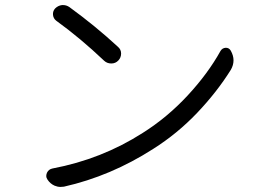

<svg xmlns="http://www.w3.org/2000/svg" viewBox="-20 -735 1040 764"><path d="M204.1 -652.3Q192.4 -661.1 190.9 -675.8Q189.5 -690.4 199.2 -701.2Q210.9 -712.9 226.6 -714.8Q228.5 -714.8 231.4 -714.8Q244.1 -714.8 255.9 -707Q359.4 -631.8 449.2 -548.8Q461.9 -538.1 461.9 -522Q461.9 -505.9 450.7 -494.1Q439.5 -482.4 422.9 -482.4Q406.2 -482.4 394.5 -493.2Q298.8 -584 204.1 -652.3ZM234.4 7.8Q227.5 8.8 220.7 8.8Q209 8.8 197.3 3.9Q179.7 -3.9 168.9 -20.5Q164.1 -27.3 164.1 -35.2Q164.1 -41 167 -47.9Q173.8 -61.5 188.5 -64.5Q384.8 -101.6 547.9 -206.1Q645.5 -267.6 726.6 -355Q807.6 -442.4 857.4 -532.2Q864.3 -543.9 877.9 -544.9Q877.9 -544.9 878.9 -544.9Q891.6 -544.9 898.4 -533.2Q909.2 -513.7 909.2 -495.1Q909.2 -475.6 898.4 -457Q842.8 -368.2 764.2 -285.6Q685.5 -203.1 589.8 -142.6Q420.9 -34.2 234.4 7.8Z"/></svg>

Font: Gen Jyuu Gothic Normal
Style: Regular
Weight: 300
Designer: [Source Han Sans]
Ryoko NISHIZUKA  (kana & ideographs); Paul D. Hunt (Latin, Greek & Cyrillic); Wenlong ZHANG  (bopomofo
Version: Version 1.002.20150607